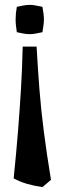

<svg xmlns="http://www.w3.org/2000/svg" viewBox="-20 -748 293 787"><path d="M154 19Q120 14 90.5 5.5Q61 -3 36 -17Q47 -124 54 -212.5Q61 -301 66 -384Q71 -467 73 -557H130Q135 -467 141.5 -383.5Q148 -300 159.5 -210Q171 -120 189 -11ZM103 -608Q89 -608 76 -610.5Q63 -613 49 -616Q47 -630 45.5 -642.5Q44 -655 44 -669Q44 -693 49 -720Q63 -723 76 -725.5Q89 -728 103 -728Q114 -728 126.5 -725.5Q139 -723 154 -720Q156 -707 158 -694.5Q160 -682 160 -669Q160 -655 158 -642.5Q156 -630 154 -616Q139 -613 126.5 -610.5Q114 -608 103 -608Z"/></svg>

Font: Ruwudu SemiBold
Style: Regular
Weight: 600
Designer: Becca Hirsbrunner Spalinger
Foundry: SIL International
Version: Version 3.000